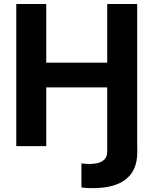

<svg xmlns="http://www.w3.org/2000/svg" viewBox="-20 -748 786 983"><path d="M528.9 0H682.8V35.2Q682.8 55.4 678.2 79.6Q673.5 103.9 660.4 127.9Q647.3 151.9 621.9 171.7Q596.5 191.6 555.1 203.4Q513.8 215.2 452.3 215.2Q435.7 215.7 419 214.2Q402.2 212.7 396.9 211.3V88.7Q404.9 89.4 417.7 90.5Q430.5 91.6 439.6 91.6Q462 91.6 482.5 86.3Q502.9 81.1 516 66.9Q529.1 52.7 528.9 26.2ZM63.3 0V-727.5H216.8V-427.3H528.9V-727.5H682.4V0H528.9V-300.6H216.8V0Z"/></svg>

Font: Inter V
Style: 
Weight: 400
Designer: Rasmus Andersson
Foundry: rsms
Version: Version 4.000;git-a3f224843